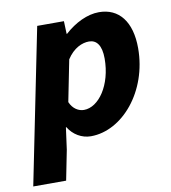

<svg xmlns="http://www.w3.org/2000/svg" viewBox="-104 -577 738 828"><g transform="rotate(-10 265.0 -163.5)"><path d="M-25 182H119L145 51L158 -45H160C181 -10 218 12 258 12C396 12 524 -138 524 -327C524 -444 471 -509 384 -509C333 -509 278 -482 233 -441H231L229 -497H112ZM248 -105C225 -105 200 -119 187 -150L223 -331C252 -376 290 -392 320 -392C353 -392 374 -366 374 -308C374 -192 313 -105 248 -105Z"/></g></svg>

Font: Source Sans Pro
Style: Bold Italic
Weight: 700
Italic angle: -11°
Designer: Paul D. Hunt
Foundry: Adobe Systems Incorporated
Version: Version 3.006;hotconv 1.0.111;makeotfexe 2.5.65597